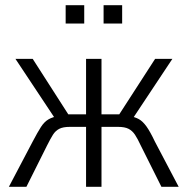

<svg xmlns="http://www.w3.org/2000/svg" viewBox="-20 -714 718 734"><path d="M14 0 105 -173Q124 -209 136.5 -228.5Q149 -248 165 -257.5Q181 -267 209 -272L193 -257L39 -489H105L241 -277H309V-489H368V-277H436L573 -489H639L485 -257L469 -272Q496 -267 511 -258.5Q526 -250 540 -230.5Q554 -211 572 -173L663 0H597L518 -158Q506 -184 496 -199Q486 -214 471.5 -221.5Q457 -229 431 -229H368V0H309V-229H247Q221 -229 206.5 -221.5Q192 -214 182.5 -199Q173 -184 160 -158L81 0ZM376 -624V-694H447V-624ZM231 -624V-694H302V-624Z"/></svg>

Font: Nunito Sans 10pt Condensed Light
Style: Regular
Weight: 300
Width: 3
Designer: Vernon Adams
Foundry: Vernon Adams
Version: Version 3.101;gftools[0.9.27]